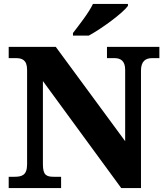

<svg xmlns="http://www.w3.org/2000/svg" viewBox="-20 -951 838 971"><path d="M349 -784V-771H429C496 -807 602 -886 627 -921V-931H450C429 -886 378 -822 349 -784ZM24 0H289V-57H252C215 -57 197 -65 197 -120V-541L593 0H693V-594C693 -641 716 -657 749 -657H786V-714H521V-657H559C589 -657 613 -644 613 -598V-237L262 -714H24V-657H61C90 -657 117 -649 117 -598V-120C117 -65 91 -57 53 -57H24Z"/></svg>

Font: Noto Serif Myanmar ExtraBold
Style: Regular
Weight: 800
Designer: Ben Mitchell and the Monotype Design Team
Foundry: Monotype Imaging Inc.
Version: Version 2.106